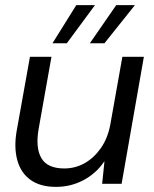

<svg xmlns="http://www.w3.org/2000/svg" viewBox="-20 -718 601 750"><path d="M199 12Q137 12 99 -15.5Q61 -43 47.5 -92.5Q34 -142 45 -206L97 -496H181L131 -215Q118 -141 141.5 -100.5Q165 -60 231 -60Q274 -60 310.5 -80.5Q347 -101 374 -139.5Q401 -178 411 -232L458 -496H542L455 0H379L388 -87H387Q356 -41 306.5 -14.5Q257 12 199 12ZM331 -549 434 -698H507L388 -549ZM185 -549 278 -698H351L241 -549Z"/></svg>

Font: DM Sans 28pt
Style: Italic
Weight: 400
Italic angle: -10°
Version: Version 4.004;gftools[0.9.30]